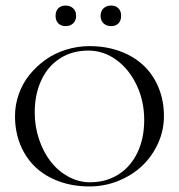

<svg xmlns="http://www.w3.org/2000/svg" viewBox="-20 -664 644 691"><path d="M34 0ZM216 -644Q232.8 -644 243.4 -634Q254 -624 254 -607Q254 -590.5 243.6 -580.2Q233.2 -570 216 -570Q199.5 -570 189.8 -579.9Q180 -589.8 180 -607Q180 -623.8 189.5 -633.9Q199 -644 216 -644ZM380 -644Q396.5 -644 406.2 -634.1Q416 -624.2 416 -607Q416 -590.2 406.5 -580.1Q397 -570 380 -570Q363.2 -570 352.6 -580Q342 -590 342 -607Q342 -623.5 352.4 -633.8Q362.8 -644 380 -644ZM302 7Q242.5 7 192.5 -11.2Q142.5 -29.5 107.6 -62.5Q72.8 -95.5 53.4 -142.6Q34 -189.8 34 -246Q34 -286.8 47.6 -325.2Q61.2 -363.8 86.2 -394.8Q111.2 -425.8 144.1 -449.1Q177 -472.5 217.9 -485.2Q258.8 -498 302 -498Q361.5 -498 411.5 -479.8Q461.5 -461.5 496.4 -428.6Q531.2 -395.8 550.6 -348.9Q570 -302 570 -246Q570 -194.8 548.8 -148Q527.5 -101.2 491.6 -67.2Q455.8 -33.2 406.1 -13.1Q356.5 7 302 7ZM304 -8Q361.5 -8 405.9 -35.9Q450.2 -63.8 474.6 -114.8Q499 -165.8 499 -232Q499 -299.8 472 -357.2Q445 -414.8 398.8 -448.4Q352.5 -482 298 -482Q240.5 -482 196.8 -454.4Q153 -426.8 129 -376Q105 -325.2 105 -259Q105 -208.2 120.8 -161.9Q136.5 -115.5 163 -81.8Q189.5 -48 226.5 -28Q263.5 -8 304 -8Z"/></svg>

Font: FogtwoNo5
Style: Regular
Weight: 400
Designer: gluk (gluksza@wp.pl)
Foundry: gluk (gluksza@wp.pl)
Version: Version 0.87